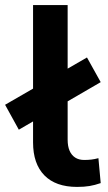

<svg xmlns="http://www.w3.org/2000/svg" viewBox="-49 -725 425 755"><path d="M254 10Q170 10 125.5 -35.5Q81 -81 81 -165V-705H217V-176Q217 -150 224.5 -132.5Q232 -115 246.5 -105.5Q261 -96 282 -96Q297 -96 310 -97.5Q323 -99 338 -103L347 -5Q324 3 303 6.5Q282 10 254 10ZM25 -215 -29 -313 293 -499 347 -402Z"/></svg>

Font: Nunito Sans 7pt
Style: Bold
Weight: 700
Designer: Vernon Adams
Foundry: Vernon Adams
Version: Version 3.101;gftools[0.9.27]